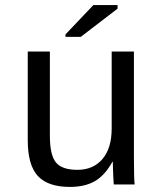

<svg xmlns="http://www.w3.org/2000/svg" viewBox="-20 -733 640 763"><path d="M178.2 -528.3V-193.4Q178.2 -117.2 202.1 -87.6Q226.1 -58.1 287.6 -58.1Q350.6 -58.1 387.2 -101.1Q423.8 -144 423.8 -222.2V-528.3H512.2V-112.8Q512.2 -20.5 515.1 0H432.1Q431.6 -2.4 431.2 -13.2Q430.7 -23.9 429.9 -37.8Q429.2 -51.8 428.2 -90.3H426.8Q396.5 -35.6 356.7 -12.9Q316.9 9.8 257.8 9.8Q170.9 9.8 130.6 -33.4Q90.3 -76.7 90.3 -176.3V-528.3ZM240.2 -586.4V-596.2L351.1 -712.9H447.3V-698.7L300.8 -586.4Z"/></svg>

Font: Cousine
Style: Regular
Weight: 400
Monospace: yes
Designer: Steve Matteson
Foundry: Ascender Corporation
Version: Version 1.20